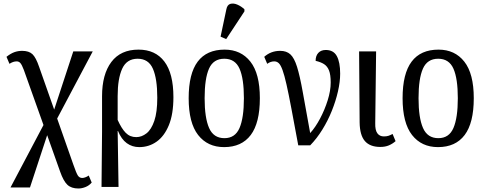

<svg xmlns="http://www.w3.org/2000/svg" viewBox="-20 -829 2768 1095"><path d="M40 240 228 -116 116 -430Q105 -459 96.5 -469Q88 -479 75 -479Q55 -479 34 -465L17 -505Q41 -524 62 -531.5Q83 -539 106 -539Q145 -539 165 -520Q185 -501 203 -448L289 -204L398 -536H509L306 -153L398 109Q415 158 424 172Q433 186 449 186Q457 186 467.5 182Q478 178 486 172L503 212Q489 229 468 237.5Q447 246 427 246Q387 246 364.5 225Q342 204 323 150L249 -58L151 240Z M559 237 562 -79V-280Q562 -405 615 -475.5Q668 -546 770 -546Q866 -546 917.5 -478Q969 -410 969 -275Q969 -178 943 -115Q917 -52 873 -21Q829 10 774 10Q734 10 703 -12.5Q672 -35 653 -82H651L656 237ZM757 -47Q788 -47 815.5 -68.5Q843 -90 860 -139.5Q877 -189 877 -272Q877 -380 852 -437Q827 -494 765 -494Q703 -494 677 -437.5Q651 -381 651 -281V-145Q673 -96 697 -71.5Q721 -47 757 -47Z M1258 10Q1164 10 1110 -59Q1056 -128 1056 -269Q1056 -409 1107.5 -477.5Q1159 -546 1261 -546Q1354 -546 1408 -477.5Q1462 -409 1462 -269Q1462 -128 1410 -59Q1358 10 1258 10ZM1260 -41Q1321 -41 1346 -99Q1371 -157 1371 -269Q1371 -381 1346 -437.5Q1321 -494 1259 -494Q1197 -494 1172 -437.5Q1147 -381 1147 -269Q1147 -157 1172.5 -99Q1198 -41 1260 -41ZM1270 -606 1238 -620 1271 -776Q1276 -802 1294 -807Q1312 -812 1334 -802.5Q1356 -793 1374 -776V-764Z M1681 0Q1658 -124 1642 -209Q1626 -294 1614 -347Q1602 -400 1591.5 -429Q1581 -458 1570 -468.5Q1559 -479 1544 -479Q1523 -479 1504 -465L1487 -505Q1525 -539 1578 -539Q1614 -539 1636 -519Q1658 -499 1674 -448Q1690 -397 1706.5 -305Q1723 -213 1749 -70Q1779 -103 1805.5 -153Q1832 -203 1849 -257.5Q1866 -312 1866 -358Q1866 -403 1856.5 -427Q1847 -451 1828.5 -463Q1810 -475 1780 -482Q1780 -511 1795.5 -527.5Q1811 -544 1838 -544Q1882 -544 1901 -509Q1920 -474 1920 -409Q1920 -363 1907.5 -308Q1895 -253 1872.5 -197Q1850 -141 1818.5 -90Q1787 -39 1749 0Z M2149 9Q2090 9 2061 -24.5Q2032 -58 2031 -131L2028 -536H2125L2120 -126Q2119 -87 2132 -69Q2145 -51 2169 -51Q2185 -51 2195.5 -54.5Q2206 -58 2219 -65L2236 -24Q2219 -9 2198 0Q2177 9 2149 9Z M2478 10Q2384 10 2330 -59Q2276 -128 2276 -269Q2276 -409 2327.5 -477.5Q2379 -546 2481 -546Q2574 -546 2628 -477.5Q2682 -409 2682 -269Q2682 -128 2630 -59Q2578 10 2478 10ZM2480 -41Q2541 -41 2566 -99Q2591 -157 2591 -269Q2591 -381 2566 -437.5Q2541 -494 2479 -494Q2417 -494 2392 -437.5Q2367 -381 2367 -269Q2367 -157 2392.5 -99Q2418 -41 2480 -41Z"/></svg>

Font: Noto Serif Condensed
Style: Regular
Weight: 400
Width: 3
Designer: Monotype Design Team
Foundry: Monotype Imaging Inc.
Version: Version 2.013; ttfautohint (v1.8.4.7-5d5b)